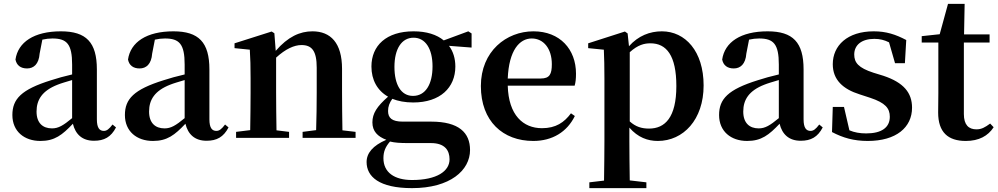

<svg xmlns="http://www.w3.org/2000/svg" viewBox="-20 -713 5160 993"><path d="M353 -102C307 -64 282 -49 249 -49C201 -49 169 -77 169 -136C169 -198 199 -244 278 -275C295 -282 323 -290 353 -299ZM562 -69C544 -45 532 -36 517 -36C495 -36 481 -51 481 -96V-354C481 -494 426 -551 295 -551C156 -551 73 -495 60 -405C66 -375 87 -359 120 -359C154 -359 181 -381 185 -436L199 -508C217 -512 234 -514 251 -514C326 -514 353 -485 353 -379V-328C314 -319 274 -308 244 -298C90 -250 44 -201 44 -118C44 -34 105 16 189 16C263 16 302 -15 357 -73C370 -19 405 15 466 15C519 15 554 -4 580 -54Z M935 -102C889 -64 864 -49 831 -49C783 -49 751 -77 751 -136C751 -198 781 -244 860 -275C877 -282 905 -290 935 -299ZM1144 -69C1126 -45 1114 -36 1099 -36C1077 -36 1063 -51 1063 -96V-354C1063 -494 1008 -551 877 -551C738 -551 655 -495 642 -405C648 -375 669 -359 702 -359C736 -359 763 -381 767 -436L781 -508C799 -512 816 -514 833 -514C908 -514 935 -485 935 -379V-328C896 -319 856 -308 826 -298C672 -250 626 -201 626 -118C626 -34 687 16 771 16C845 16 884 -15 939 -73C952 -19 987 15 1048 15C1101 15 1136 -4 1162 -54Z M1751 -39C1750 -96 1749 -178 1749 -235V-357C1749 -491 1690 -551 1596 -551C1531 -551 1469 -523 1406 -450L1399 -541L1385 -550L1193 -489V-464L1272 -456C1275 -408 1276 -372 1276 -307V-235C1276 -180 1275 -97 1274 -40L1201 -31V0H1475V-31L1410 -39C1409 -96 1408 -180 1408 -235V-415C1457 -460 1502 -480 1539 -480C1593 -480 1618 -450 1618 -363V-235C1618 -178 1617 -96 1615 -40L1545 -31V0H1819V-31Z M2116 -217C2054 -217 2020 -275 2020 -367C2020 -460 2057 -518 2119 -518C2180 -518 2217 -461 2217 -370C2217 -276 2180 -217 2116 -217ZM2209 27C2281 27 2305 65 2305 111C2305 172 2240 218 2111 218C2020 218 1963 179 1963 105C1963 70 1974 46 1997 19C2022 25 2047 27 2093 27ZM2419 -540 2402 -551 2275 -504C2239 -534 2186 -551 2119 -551C1978 -551 1901 -477 1901 -369C1901 -300 1931 -245 1987 -213C1929 -162 1906 -126 1906 -80C1906 -34 1933 -7 1978 10C1908 40 1876 79 1876 125C1876 200 1940 260 2111 260C2308 260 2411 168 2411 63C2411 -27 2353 -84 2210 -84H2063C2007 -84 1987 -103 1987 -139C1987 -162 1994 -181 2009 -202C2039 -190 2075 -183 2117 -183C2257 -183 2335 -260 2335 -369C2335 -410 2324 -447 2302 -476L2419 -467Z M2606 -307C2612 -453 2667 -514 2730 -514C2791 -514 2834 -462 2834 -381C2834 -330 2823 -307 2777 -307ZM2952 -270C2957 -287 2959 -306 2959 -332C2959 -458 2876 -551 2739 -551C2599 -551 2467 -448 2467 -268C2467 -86 2581 16 2738 16C2837 16 2913 -31 2953 -113L2933 -127C2898 -80 2855 -50 2783 -50C2686 -50 2610 -117 2606 -270Z M3237 -443C3279 -481 3312 -489 3344 -489C3427 -489 3478 -426 3478 -268C3478 -105 3419 -48 3337 -48C3299 -48 3268 -57 3237 -85ZM3226 -540 3212 -550 3022 -489V-464L3103 -456C3105 -408 3106 -371 3106 -306V16C3106 77 3105 149 3104 221L3028 230V260H3323V230L3237 220C3236 148 3235 76 3235 16V-53C3279 -2 3330 16 3382 16C3514 16 3619 -94 3619 -271C3619 -448 3524 -551 3403 -551C3341 -551 3281 -528 3233 -474Z M4008 -102C3962 -64 3937 -49 3904 -49C3856 -49 3824 -77 3824 -136C3824 -198 3854 -244 3933 -275C3950 -282 3978 -290 4008 -299ZM4217 -69C4199 -45 4187 -36 4172 -36C4150 -36 4136 -51 4136 -96V-354C4136 -494 4081 -551 3950 -551C3811 -551 3728 -495 3715 -405C3721 -375 3742 -359 3775 -359C3809 -359 3836 -381 3840 -436L3854 -508C3872 -512 3889 -514 3906 -514C3981 -514 4008 -485 4008 -379V-328C3969 -319 3929 -308 3899 -298C3745 -250 3699 -201 3699 -118C3699 -34 3760 16 3844 16C3918 16 3957 -15 4012 -73C4025 -19 4060 15 4121 15C4174 15 4209 -4 4235 -54Z M4497 -337C4420 -362 4398 -389 4398 -431C4398 -480 4436 -512 4502 -512C4531 -512 4554 -506 4578 -494L4609 -386H4660L4667 -506C4612 -535 4563 -551 4499 -551C4362 -551 4287 -477 4287 -381C4287 -300 4340 -252 4426 -225L4481 -207C4559 -181 4582 -153 4582 -109C4582 -54 4540 -23 4460 -23C4427 -23 4399 -28 4373 -39L4345 -160H4287L4283 -30C4340 0 4396 16 4468 16C4615 16 4697 -54 4697 -156C4697 -233 4654 -286 4549 -321Z M5101 -74C5074 -54 5056 -44 5030 -44C4990 -44 4965 -67 4965 -123V-493H5098V-535H4966L4969 -693H4883L4840 -536L4747 -526V-493H4833V-231C4833 -191 4832 -163 4832 -131C4832 -29 4883 16 4975 16C5043 16 5090 -10 5119 -55Z"/></svg>

Font: Noto Serif CJK JP
Style: Bold
Weight: 700
Designer: Ryoko NISHIZUKA 西塚涼子 (kana & ideographs); Frank Grießhammer (Latin, Greek & Cyrillic); Wenlong ZHANG 张文龙 (bopomofo); San
Foundry: Adobe Systems Incorporated
Version: Version 1.000;PS 1;hotconv 16.6.53;makeotf.lib2.5.65590